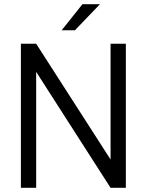

<svg xmlns="http://www.w3.org/2000/svg" viewBox="-20 -900 702 920"><path d="M583 -690.4V0H509.8L153.3 -555.7V0H80.1V-690.4H153.3L509.8 -135.7V-690.4ZM375 -879.9H459L338.9 -754.9H275.4Z"/></svg>

Font: DINish
Style: Regular
Weight: 400
Designer: Bert Driehuis
Foundry: Playbeing
Version: Version 3.008; git-95204e4c-release